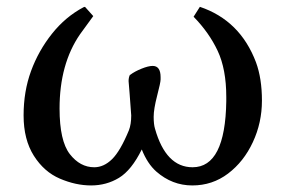

<svg xmlns="http://www.w3.org/2000/svg" viewBox="-20 -530 833 568"><path d="M227.5 -508.8 231.4 -509.8 255.9 -482.4 216.8 -428.7Q156.2 -340.8 156.2 -209Q156.2 -113.3 186.5 -74.2Q216.8 -35.2 258.8 -35.2Q287.1 -35.2 311.5 -59.1Q335.9 -83 361.3 -144.5Q368.2 -162.1 368.2 -188.5L363.3 -254.9L360.4 -290Q360.4 -300.8 364.3 -308.6H365.2Q377.9 -318.4 398.4 -326.7Q418.9 -335 431.6 -335Q455.1 -335 455.1 -301.8V-294.9Q455.1 -286.1 444.8 -246.6Q434.6 -207 434.6 -184.6Q434.6 -162.1 438.5 -149.4Q470.7 -35.2 549.8 -35.2Q646.5 -35.2 649.4 -230.5V-243.2Q649.4 -325.2 624 -379.4Q598.6 -433.6 552.7 -480.5L571.3 -509.8Q690.4 -469.7 737.3 -345.7Q754.9 -297.9 754.9 -232.4Q754.9 -167 728 -109.4Q701.2 -51.8 654.8 -16.6Q608.4 18.6 548.8 18.6Q489.3 18.6 442.4 -22.5Q416 -45.9 399.4 -87.9Q369.1 -26.4 332 -3.9Q294.9 18.6 249.5 18.6Q204.1 18.6 157.2 -1.5Q110.4 -21.5 80.1 -69.3Q49.8 -117.2 49.8 -188.5Q49.8 -259.8 71.8 -319.8Q93.8 -379.9 133.8 -430.2Q173.8 -480.5 227.5 -508.8Z"/></svg>

Font: GenEi LateMin P v2
Style: Medium
Weight: 500
Designer: o_tamon (Modified)
Foundry: o_tamon / Adobe Systems Incorporated / FONT 910 / Philipp H. Poll
Version: Version 2.1;Original Version 1.004